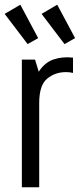

<svg xmlns="http://www.w3.org/2000/svg" viewBox="-29 -790 337 810"><path d="M63.2 0H136.4V-355Q136.4 -430.8 170.1 -458.3Q203.8 -485.8 249.2 -485.8Q256.6 -485.8 264.1 -485Q271.6 -484.2 279 -482.4V-546.8Q235.4 -552 197.6 -539.4Q159.8 -526.8 134.4 -487.4L118.8 -538.6H63.2ZM287.8 -629.2 212.4 -770.2 146.4 -731.4 243.2 -604ZM132 -629.2 56.8 -770.2 -9.4 -731.4 87.6 -604Z"/></svg>

Font: Secuela Light
Style: Regular
Weight: 300
Designer: Fernando Haro
Foundry: deFharo
Version: Version 1.708